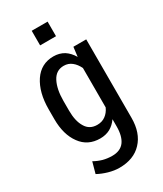

<svg xmlns="http://www.w3.org/2000/svg" viewBox="-231 -814 946 1114"><g transform="rotate(-30 242.5 -257.5)"><path d="M38.1 -285.2Q38.1 -398.4 85 -468.8Q131.8 -538.1 214.8 -538.1Q253.9 -538.1 285.2 -519.5Q315.4 -500 335.9 -464.8Q338.9 -486.3 343.8 -528.3Q365.2 -528.3 429.7 -528.3Q429.7 -396.5 429.7 -2.9Q429.7 98.6 375 156.2Q321.3 213.9 224.6 213.9Q191.4 213.9 153.3 203.1Q116.2 192.4 85.9 175.8Q92.8 150.4 106.4 101.6Q131.8 116.2 162.1 125Q191.4 132.8 223.6 132.8Q277.3 132.8 303.7 98.6Q330.1 63.5 330.1 -2.9Q330.1 -18.6 330.1 -50.8Q308.6 -20.5 280.3 -4.9Q251 10.7 213.9 10.7Q130.9 10.7 85 -52.7Q38.1 -116.2 38.1 -219.7Q38.1 -225.6 38.1 -236.3Q38.1 -242.2 38.1 -254.9Q38.1 -267.6 38.1 -285.2ZM136.7 -219.7Q136.7 -149.4 162.1 -108.4Q186.5 -66.4 238.3 -66.4Q270.5 -66.4 293 -83Q316.4 -99.6 330.1 -129.9Q330.1 -217.8 330.1 -393.6Q315.4 -424.8 293 -442.4Q270.5 -460.9 239.3 -460.9Q187.5 -460.9 162.1 -412.1Q136.7 -363.3 136.7 -285.2Q136.7 -263.7 136.7 -219.7ZM287.1 -631.8Q260.7 -631.8 180.7 -631.8Q180.7 -656.2 180.7 -729.5Q208 -729.5 287.1 -729.5Q287.1 -705.1 287.1 -631.8Z"/></g></svg>

Font: Noto Sans Hebrew DECATHLON 
Style: Regular
Weight: 400
Designer: Monotype Design team
Version: Version 1.03 uh